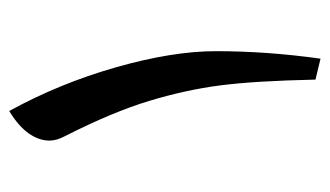

<svg xmlns="http://www.w3.org/2000/svg" viewBox="-168 -530 708 412"><g transform="rotate(-90 186.0 -324.0)"><path d="M90.3 -571.8Q90.3 -594.7 106 -616.7Q121.6 -638.7 153.8 -658.2Q212.9 -550.8 247.6 -429.2Q282.2 -307.6 282.2 -214.8Q282.2 -105 266.1 9.8L221.2 -1Q218.3 -132.3 208.7 -205.8Q199.2 -279.3 175.5 -357.7Q151.9 -436 100.1 -538.1Q90.3 -556.2 90.3 -571.8Z"/></g></svg>

Font: Sahl Naskh
Style: Regular
Weight: 400
Designer: Pascal Zoghbi
Version: Version 1.001